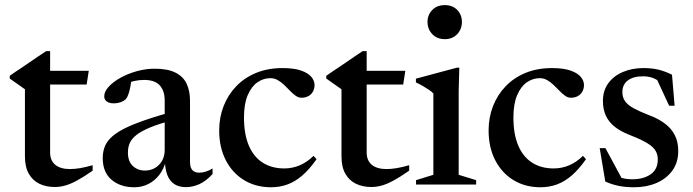

<svg xmlns="http://www.w3.org/2000/svg" viewBox="-20 -740 2778 770"><path d="M181 -128.5Q181 -96 201.8 -79Q222.5 -62 260.5 -62Q280 -62 302 -65.8Q324 -69.5 351.5 -77.5V-55.5Q315 -30 288.5 -15.8Q262 -1.5 241 4.2Q220 10 200 10Q165 10 138 -3Q111 -16 95.5 -43.2Q80 -70.5 80 -112.5V-382L19 -425V-436Q28.5 -443 41.2 -451.5Q54 -460 68.8 -469.8Q83.5 -479.5 99.2 -490.5Q115 -501.5 131.8 -512.8Q148.5 -524 165 -535H181V-441ZM142 -401V-456H336L327.5 -401Z M668.5 -291 674 -258.5Q617.5 -243.5 582 -228.8Q546.5 -214 527.2 -198.8Q508 -183.5 500.5 -166.5Q493 -149.5 493 -128.5Q493 -92.5 512.8 -74.2Q532.5 -56 561.5 -56Q584 -56 601.8 -66.5Q619.5 -77 630 -95.5Q640.5 -114 640.5 -138V-337Q640.5 -375.5 620.8 -397.5Q601 -419.5 557.5 -419.5Q540 -419.5 520 -415.5Q500 -411.5 484.5 -404L508 -429.5Q506 -409.5 502.8 -392.2Q499.5 -375 495.2 -362.8Q491 -350.5 485.5 -343.5Q477.5 -335 464.2 -330.2Q451 -325.5 437 -325.5Q418.5 -325.5 408.2 -333Q398 -340.5 398 -354Q398 -372.5 415.8 -392Q433.5 -411.5 463 -428Q492.5 -444.5 528.5 -454.5Q564.5 -464.5 600.5 -464.5Q652 -464.5 683.2 -449Q714.5 -433.5 728.2 -404.8Q742 -376 742 -336V-90.5Q742 -76 746.2 -66.2Q750.5 -56.5 759 -52Q767.5 -47.5 779.5 -47.5Q792 -47.5 805.5 -51.8Q819 -56 832.5 -64.5V-42Q805.5 -13 778.8 -1.2Q752 10.5 726.5 10.5Q697.5 10.5 679 -1.8Q660.5 -14 651.5 -37Q642.5 -60 641.5 -91.5L645 -94Q637 -62 618.8 -38.5Q600.5 -15 574.8 -2Q549 11 518.5 11Q463 11 427.5 -19Q392 -49 392 -106Q392 -135.5 403.2 -159Q414.5 -182.5 444 -203.8Q473.5 -225 528 -246Q582.5 -267 668.5 -291Z M1113 -467Q1159.5 -467 1187.8 -457Q1216 -447 1228.8 -431.5Q1241.5 -416 1241.5 -399.5Q1241.5 -384 1234.8 -372.2Q1228 -360.5 1216 -354.2Q1204 -348 1189 -348Q1177 -348 1165.8 -356Q1154.5 -364 1143.2 -375.8Q1132 -387.5 1119.8 -399.2Q1107.5 -411 1093.8 -418.8Q1080 -426.5 1064.5 -426.5Q1036.5 -426.5 1012.5 -410Q988.5 -393.5 973.5 -358.5Q958.5 -323.5 958.5 -269Q958.5 -201.5 978 -156Q997.5 -110.5 1033.8 -87.5Q1070 -64.5 1120 -64.5Q1152.5 -64.5 1182 -77Q1211.5 -89.5 1237.5 -115L1249.5 -101.5Q1221.5 -61.5 1193 -36.8Q1164.5 -12 1133.5 -0.5Q1102.5 11 1067 11Q1006 11 959 -17.5Q912 -46 885.5 -97.5Q859 -149 859 -217Q859 -269 876.8 -314.5Q894.5 -360 927.5 -394.2Q960.5 -428.5 1007.5 -447.8Q1054.5 -467 1113 -467Z M1450.5 -128.5Q1450.5 -96 1471.2 -79Q1492 -62 1530 -62Q1549.5 -62 1571.5 -65.8Q1593.5 -69.5 1621 -77.5V-55.5Q1584.5 -30 1558 -15.8Q1531.5 -1.5 1510.5 4.2Q1489.5 10 1469.5 10Q1434.5 10 1407.5 -3Q1380.5 -16 1365 -43.2Q1349.5 -70.5 1349.5 -112.5V-382L1288.5 -425V-436Q1298 -443 1310.8 -451.5Q1323.5 -460 1338.2 -469.8Q1353 -479.5 1368.8 -490.5Q1384.5 -501.5 1401.2 -512.8Q1418 -524 1434.5 -535H1450.5V-441ZM1411.5 -401V-456H1605.5L1597 -401Z M1764 -583Q1732.5 -583 1713.5 -603.2Q1694.5 -623.5 1694.5 -652Q1694.5 -680.5 1713.5 -700Q1732.5 -719.5 1764 -719.5Q1795 -719.5 1813.8 -700Q1832.5 -680.5 1832.5 -652Q1832.5 -623.5 1813.8 -603.2Q1795 -583 1764 -583ZM1822 -468.5 1819.5 -376.5V-39L1889.5 -17.5V0H1648.5V-17.5L1718 -39V-365Q1712.5 -371.5 1701.5 -379Q1690.5 -386.5 1676.8 -394.5Q1663 -402.5 1648 -409.5V-424.5L1812 -468.5Z M2193.5 -467Q2240 -467 2268.2 -457Q2296.5 -447 2309.2 -431.5Q2322 -416 2322 -399.5Q2322 -384 2315.2 -372.2Q2308.5 -360.5 2296.5 -354.2Q2284.5 -348 2269.5 -348Q2257.5 -348 2246.2 -356Q2235 -364 2223.8 -375.8Q2212.5 -387.5 2200.2 -399.2Q2188 -411 2174.2 -418.8Q2160.5 -426.5 2145 -426.5Q2117 -426.5 2093 -410Q2069 -393.5 2054 -358.5Q2039 -323.5 2039 -269Q2039 -201.5 2058.5 -156Q2078 -110.5 2114.2 -87.5Q2150.5 -64.5 2200.5 -64.5Q2233 -64.5 2262.5 -77Q2292 -89.5 2318 -115L2330 -101.5Q2302 -61.5 2273.5 -36.8Q2245 -12 2214 -0.5Q2183 11 2147.5 11Q2086.5 11 2039.5 -17.5Q1992.5 -46 1966 -97.5Q1939.5 -149 1939.5 -217Q1939.5 -269 1957.2 -314.5Q1975 -360 2008 -394.2Q2041 -428.5 2088 -447.8Q2135 -467 2193.5 -467Z M2560 -467Q2593.5 -467 2619.2 -461Q2645 -455 2675 -440.5L2685.5 -316H2663.5L2605 -442L2643 -399Q2621.5 -417.5 2602.2 -425.8Q2583 -434 2559 -434Q2520 -434 2498 -417.5Q2476 -401 2476 -370.5Q2476 -349 2487 -333.8Q2498 -318.5 2521.2 -305.8Q2544.5 -293 2582 -278.5Q2610 -268 2631.8 -254.5Q2653.5 -241 2668.8 -223.8Q2684 -206.5 2692 -184.5Q2700 -162.5 2700 -134Q2700 -88.5 2676.5 -56Q2653 -23.5 2613 -6.2Q2573 11 2523 11Q2488 11 2460.2 5.2Q2432.5 -0.5 2407.5 -12L2385 -146H2408L2482.5 -8L2431.5 -43.5Q2448.5 -35 2462.2 -30Q2476 -25 2489.2 -23Q2502.5 -21 2515.5 -21Q2560.5 -21 2589.2 -40.8Q2618 -60.5 2618 -100.5Q2618 -119.5 2610.2 -133.2Q2602.5 -147 2587.5 -158Q2572.5 -169 2551.5 -179Q2530.5 -189 2504.5 -199Q2469 -213 2445.5 -231.5Q2422 -250 2410 -275.5Q2398 -301 2398 -335.5Q2398 -377 2419.8 -406.5Q2441.5 -436 2478.5 -451.5Q2515.5 -467 2560 -467Z"/></svg>

Font: Newsreader 36pt Medium
Style: Regular
Weight: 500
Designer: Hugues Gentile
Foundry: Production Type
Version: Version 1.003